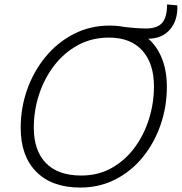

<svg xmlns="http://www.w3.org/2000/svg" viewBox="-20 -835 817 863"><path d="M341 8Q213 8 143 -63Q73 -134 73 -260Q73 -351 102.5 -433.5Q132 -516 185.5 -580.5Q239 -645 312 -682.5Q385 -720 473 -720Q554 -720 611.5 -686.5Q669 -653 699.5 -591Q730 -529 730 -445Q730 -356 702 -274.5Q674 -193 622.5 -129.5Q571 -66 499.5 -29Q428 8 341 8ZM345 -46Q421 -46 481 -79.5Q541 -113 583.5 -169.5Q626 -226 649 -298Q672 -370 672 -447Q672 -550 619.5 -608Q567 -666 470 -666Q393 -666 331 -632.5Q269 -599 224.5 -541.5Q180 -484 156 -411.5Q132 -339 132 -261Q132 -158 186.5 -102Q241 -46 345 -46ZM636 -707Q688 -707 709.5 -733Q731 -759 731 -815L777 -811Q780 -745 744.5 -703Q709 -661 645 -661H557L523 -716Q560 -711 588 -709Q616 -707 636 -707Z"/></svg>

Font: Livvic Light
Style: Italic
Weight: 300
Italic angle: -10°
Designer: Jacques Le Bailly, Baron von Fonthausen
Version: Version 1.001; ttfautohint (v1.8.2)